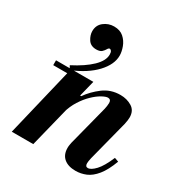

<svg xmlns="http://www.w3.org/2000/svg" viewBox="-180 -891 969 1029"><g transform="rotate(30 304.5 -376.0)"><path d="M139 -441 126 -464Q200 -502 241.5 -542Q283 -582 283 -620Q283 -635 278 -641.5Q273 -648 268 -648Q261 -648 255.5 -638Q250 -628 239.5 -618Q229 -608 206 -608Q171 -608 155 -633Q139 -658 139 -683Q139 -720 166.5 -741.5Q194 -763 229 -763Q266 -763 288.5 -743Q311 -723 321.5 -694.5Q332 -666 332 -642Q332 -587 281.5 -533Q231 -479 139 -441ZM435 11Q389 11 363 -11Q337 -33 337 -75Q337 -85 338.5 -92.5Q340 -100 341 -107L405 -356Q407 -363 408.5 -375Q410 -387 410 -394Q410 -405 405 -410.5Q400 -416 391 -416Q378 -416 354.5 -403Q331 -390 305.5 -365.5Q280 -341 258 -306.5Q236 -272 224 -229L255 -351H262Q292 -394 337 -428Q382 -462 442 -462Q482 -462 513 -443Q544 -424 544 -382Q544 -364 538 -338L474 -89Q471 -76 470 -68Q469 -60 469 -55Q469 -35 485 -35Q504 -35 530.5 -63Q557 -91 584 -155L609 -146Q586 -84 558 -49.5Q530 -15 499 -2Q468 11 435 11ZM35 0 143 -450H280L168 0ZM49 -420V-450H268V-420Z"/></g></svg>

Font: Libre Bodoni
Style: Bold Italic
Weight: 700
Italic angle: -13°
Version: Version 2.005;gftools[0.9.23]